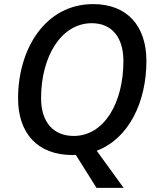

<svg xmlns="http://www.w3.org/2000/svg" viewBox="-20 -745 764 935"><path d="M349 9 450 170H582L451 -11C608 -70 693 -249 693 -448C693 -618 600 -725 434 -725C199 -725 68 -505 68 -266C68 -97 162 10 333 10C338 10 343 10 349 9ZM339 -83C240 -83 180 -150 180 -267C180 -468 277 -632 427 -632C524 -632 581 -564 581 -448C581 -245 488 -83 339 -83Z"/></svg>

Font: Noto Sans Medium
Style: Italic
Weight: 500
Italic angle: -12°
Designer: Monotype Design Team
Foundry: Monotype Imaging Inc.
Version: Version 2.013